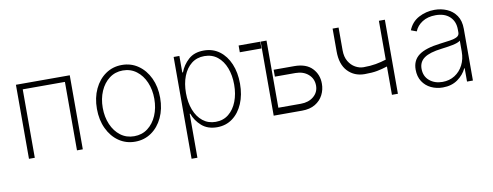

<svg xmlns="http://www.w3.org/2000/svg" viewBox="-63 -871 3579 1393"><g transform="rotate(-10 1727.0 -175.0)"><path d="M92 0V-545.5H488.6V0H445.7V-504.3H134.9V0Z M873.2 11.4Q805.8 11.4 753.2 -25Q700.6 -61.4 670.5 -125.4Q640.3 -189.3 640.3 -271Q640.3 -353 670.5 -416.9Q700.6 -480.8 753.2 -517.2Q805.8 -553.6 873.2 -553.6Q940.7 -553.6 993.3 -517Q1045.8 -480.5 1076 -416.7Q1106.2 -353 1106.2 -271Q1106.2 -189.3 1076 -125.4Q1045.8 -61.4 993.3 -25Q940.7 11.4 873.2 11.4ZM873.2 -28.8Q930.8 -28.8 973.4 -61.1Q1016 -93.4 1039.6 -148.4Q1063.2 -203.5 1063.2 -271Q1063.2 -338.4 1039.6 -393.3Q1016 -448.2 973.2 -480.6Q930.4 -513.1 873.2 -513.1Q816.4 -513.1 773.6 -480.6Q730.8 -448.2 707 -393.3Q683.2 -338.4 683.2 -271Q683.2 -203.5 706.9 -148.4Q730.5 -93.4 773.3 -61.1Q816.1 -28.8 873.2 -28.8Z M1253.9 204.5V-545.5H1296.2V-423.7H1301.1Q1320.7 -476.2 1363.5 -514.9Q1406.2 -553.6 1476.9 -553.6Q1543 -553.6 1591.8 -517.4Q1640.6 -481.2 1667.6 -417.4Q1694.6 -353.7 1694.6 -271.3Q1694.6 -188.9 1667.4 -125.2Q1640.3 -61.4 1591.4 -25Q1542.6 11.4 1477.3 11.4Q1407.7 11.4 1363.8 -27.3Q1320 -66.1 1301.1 -119H1296.9V204.5ZM1296.5 -271.7Q1296.5 -202.1 1317.8 -147Q1339.1 -92 1378.9 -60.4Q1418.7 -28.8 1473.7 -28.8Q1529.5 -28.8 1569.2 -60.9Q1609 -93 1630.3 -148.1Q1651.6 -203.1 1651.6 -271.7Q1651.6 -340.2 1630.7 -394.9Q1609.7 -449.6 1570 -481.4Q1530.2 -513.1 1473.7 -513.1Q1418 -513.1 1378.4 -481.7Q1338.8 -450.3 1317.6 -395.8Q1296.5 -341.3 1296.5 -271.7Z M1952.4 -328.1H2103.7Q2191.4 -328.1 2235.6 -281.8Q2279.8 -235.4 2279.5 -168.7Q2279.8 -124.3 2260.1 -85.8Q2240.4 -47.2 2201.3 -23.6Q2162.3 0 2103.7 0H1894.9V-545.5H1938.2V-50.8H2103.7Q2161.6 -50.8 2198.5 -81.9Q2235.4 -112.9 2235.4 -161.6Q2235.4 -212.7 2198.5 -245Q2161.6 -277.3 2103.7 -277.3H1952.4ZM1892 -545.5V-495.7H1732.6V-545.5Z M2810 -545.5V0H2766V-208.8Q2726.6 -196 2689.8 -189.1Q2653.1 -182.2 2598 -182.2Q2522 -182.2 2473.5 -233.3Q2425.1 -284.4 2425.4 -380.7V-547.9H2469.5V-380.7Q2469.5 -331.7 2489 -298.8Q2508.5 -266 2538.2 -249.5Q2567.8 -233 2598 -233Q2648.8 -233 2689.1 -240.2Q2729.4 -247.5 2766 -259.2V-545.5Z M3139.9 11.7Q3093 11.7 3053.6 -7.1Q3014.2 -25.9 2990.6 -62.1Q2967 -98.4 2967 -150.2Q2967 -218.4 3016.5 -255.1Q3066.1 -291.9 3175.1 -305Q3216.6 -310 3249.3 -315Q3282 -320 3300.6 -330.1Q3319.2 -340.2 3319.2 -361.2V-383.9Q3319.2 -443.2 3281.6 -478.5Q3244 -513.8 3177.9 -513.8Q3119.7 -513.8 3079.5 -488.1Q3039.4 -462.4 3023.4 -421.9L2982.6 -437.1Q3006 -496.1 3059.8 -524.9Q3113.6 -553.6 3176.8 -553.6Q3225.5 -553.6 3267.8 -535.3Q3310 -517 3336.3 -478.9Q3362.6 -440.7 3362.6 -381V0H3319.2V-98.4H3316.1Q3294.7 -52.6 3249.8 -20.4Q3204.9 11.7 3139.9 11.7ZM3144.2 -28.4Q3195.3 -28.4 3234.9 -53.4Q3274.5 -78.5 3296.9 -122.2Q3319.2 -165.8 3319.2 -221.2V-301.5Q3302.2 -287.3 3260.8 -279.3Q3219.5 -271.3 3179.3 -266.7Q3089.8 -256 3050.1 -227.8Q3010.3 -199.6 3010.3 -148.8Q3010.3 -93 3048.7 -60.7Q3087 -28.4 3144.2 -28.4Z"/></g></svg>

Font: Inter UI Extra Light
Style: Regular
Weight: 200
Designer: Rasmus Andersson
Foundry: rsms
Version: 3.2;8d6f07862